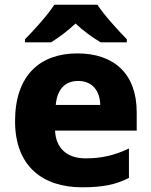

<svg xmlns="http://www.w3.org/2000/svg" viewBox="-20 -852 643 816"><path d="M394 -832H211C182 -787 123 -722 86 -685V-672H197C232 -694 266 -719 301 -752C336 -719 373 -693 408 -672H519V-685C484 -721 423 -787 394 -832ZM309 -625C150 -625 44 -532 44 -337C44 -144 163 -56 329 -56C418 -56 474 -68 528 -96V-221C467 -192 413 -179 343 -179C262 -179 217 -225 214 -297H561V-375C561 -539 464 -625 309 -625ZM312 -508C374 -508 405 -464 406 -406H217C223 -476 260 -508 312 -508Z"/></svg>

Font: Noto Sans Malayalam UI ExtraBold
Style: Regular
Weight: 800
Designer: Jelle Bosma - Monotype Design Team
Foundry: Monotype Imaging Inc.
Version: Version 2.104